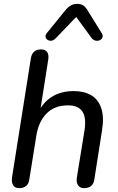

<svg xmlns="http://www.w3.org/2000/svg" viewBox="-20 -968 612 995"><path d="M79 7Q58 7 48.5 -7.5Q39 -22 42 -47L140 -666Q144 -689 157 -700.5Q170 -712 192 -712Q214 -712 224 -698.5Q234 -685 230 -659L186 -379H175Q200 -435 247.5 -465.5Q295 -496 362 -496Q416 -496 452.5 -474.5Q489 -453 504.5 -408Q520 -363 509 -294L469 -39Q466 -16 452.5 -4.5Q439 7 416 7Q395 7 385 -7Q375 -21 378 -46L418 -293Q428 -358 407 -390Q386 -422 332 -422Q262 -422 220.5 -379Q179 -336 168 -263L132 -39Q126 7 79 7ZM267 -768Q257 -758 246 -757Q235 -756 226.5 -761.5Q218 -767 216 -776.5Q214 -786 223 -797L319 -915Q333 -932 347.5 -940Q362 -948 382 -948Q400 -948 413 -938.5Q426 -929 436 -911L506 -798Q515 -785 511 -774.5Q507 -764 497 -759.5Q487 -755 475 -757.5Q463 -760 454 -772L375 -880Z"/></svg>

Font: Nunito ExtraLight Medium
Style: Italic
Weight: 500
Italic angle: -9°
Version: Version 3.602